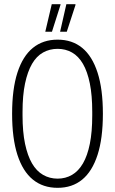

<svg xmlns="http://www.w3.org/2000/svg" viewBox="-20 -888 551 920"><path d="M256 12Q186 12 137.5 -27.5Q89 -67 63.5 -146Q38 -225 38 -343Q38 -461 63.5 -540Q89 -619 137.5 -658.5Q186 -698 256 -698Q326 -698 374 -658.5Q422 -619 447.5 -540Q473 -461 473 -343Q473 -225 447.5 -146Q422 -67 374 -27.5Q326 12 256 12ZM256 -32Q294 -32 325 -50Q356 -68 377.5 -105Q399 -142 410.5 -199Q422 -256 422 -335V-352Q422 -431 410.5 -488Q399 -545 377.5 -582Q356 -619 325 -636.5Q294 -654 256 -654Q218 -654 186.5 -636.5Q155 -619 133.5 -582Q112 -545 100 -488Q88 -431 88 -352V-335Q88 -256 100 -199Q112 -142 133.5 -105Q155 -68 186.5 -50Q218 -32 256 -32ZM268 -736 298 -868H341L342 -865L300 -736ZM197 -736 228 -868H270V-865L229 -736Z"/></svg>

Font: Archivo ExtraCondensed Thin
Style: Regular
Weight: 250
Width: 2
Designer: Hector Gatti
Foundry: Omnibus-Type
Version: Version 2.001